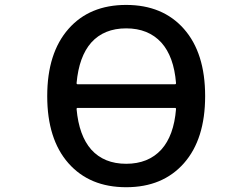

<svg xmlns="http://www.w3.org/2000/svg" viewBox="-20 -784 1040 792"><path d="M295.9 -441.4Q295.9 -436.5 299.8 -436.5H702.1Q706.1 -436.5 706.1 -441.4Q697.3 -550.8 645.5 -608.4Q591.8 -667 500.5 -667Q409.2 -667 356.4 -608.4Q305.7 -550.8 295.9 -441.4ZM299.8 -338.9Q295.9 -338.9 295.9 -334Q305.7 -224.6 356.4 -167Q409.2 -108.4 500.5 -108.4Q591.8 -108.4 645.5 -167Q697.3 -224.6 706.1 -334Q706.1 -338.9 702.1 -338.9ZM262.7 -665Q349.6 -763.7 500.5 -763.7Q651.4 -763.7 738.8 -664.6Q826.2 -565.4 826.2 -387.7Q826.2 -210 738.8 -110.8Q651.4 -11.7 500.5 -11.7Q349.6 -11.7 262.2 -110.8Q174.8 -210 174.8 -387.7Q174.8 -565.4 262.7 -665Z"/></svg>

Font: Gen Jyuu Gothic L Monospace Medium
Style: Regular
Weight: 500
Designer: [Source Han Sans]
Ryoko NISHIZUKA  (kana & ideographs); Paul D. Hunt (Latin, Greek & Cyrillic); Wenlong ZHANG  (bopomofo
Version: Version 1.002.20150607